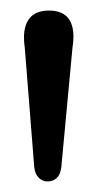

<svg xmlns="http://www.w3.org/2000/svg" viewBox="-20 -800 185 364"><path d="M70 -456Q60.8 -456 53.7 -462.8Q46.5 -469.7 44.9 -483.1L27 -709.4Q22 -743.8 33.5 -761.9Q45 -780 72.9 -780Q101 -780 112 -761.7Q122.9 -743.4 117.4 -709.6L96.2 -482.7Q94.4 -468.9 87.4 -462.4Q80.3 -456 70 -456Z"/></svg>

Font: Fraunces 144pt S100 Black
Style: Regular
Weight: 900
Version: Version 1.000